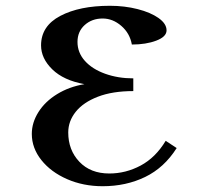

<svg xmlns="http://www.w3.org/2000/svg" viewBox="-20 -626 700 664"><path d="M556 -521Q556 -499 520.5 -485.5Q485 -472 436 -472Q429 -511 399.5 -536.5Q370 -562 335 -562Q298 -562 273 -539.5Q248 -517 248 -481Q248 -444 273.5 -415.5Q299 -387 343.5 -371Q388 -355 441 -355V-311Q369 -311 318.5 -291.5Q268 -272 242 -239.5Q216 -207 216 -168Q216 -107 254.5 -66.5Q293 -26 358 -26Q415 -26 466.5 -53.5Q518 -81 553 -139L591 -114Q548 -46 482 -14Q416 18 335 18Q268 18 212 -6.5Q156 -31 123 -72.5Q90 -114 90 -163Q90 -202 113 -238.5Q136 -275 177.5 -300.5Q219 -326 272 -335Q200 -348 161 -386Q122 -424 122 -469Q122 -536 188.5 -571Q255 -606 360 -606Q411 -606 456 -594.5Q501 -583 528.5 -563.5Q556 -544 556 -521Z"/></svg>

Font: Arya
Style: Bold
Weight: 700
Designer: Eduardo Rodriguez Tunni, Modular Infotech
Foundry: Eduardo Rodriguez Tunni, Modular Infotech
Version: Version 1.002